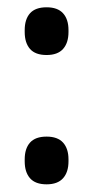

<svg xmlns="http://www.w3.org/2000/svg" viewBox="-20 -482 249 513"><path d="M104.5 10.5Q74.5 10.5 60.2 -5.8Q46 -22 46 -51V-56Q46 -85 60.2 -101Q74.5 -117 104.5 -117Q134 -117 148.5 -101Q163 -85 163 -56V-51Q163 -22 148.5 -5.8Q134 10.5 104.5 10.5ZM104.5 -335Q74.5 -335 60.2 -351.2Q46 -367.5 46 -396.5V-401.5Q46 -430.5 60.2 -446.5Q74.5 -462.5 104.5 -462.5Q134 -462.5 148.5 -446.5Q163 -430.5 163 -401.5V-396.5Q163 -367.5 148.5 -351.2Q134 -335 104.5 -335Z"/></svg>

Font: Anek Latin Medium Medium
Style: Regular
Weight: 500
Version: Version 1.003